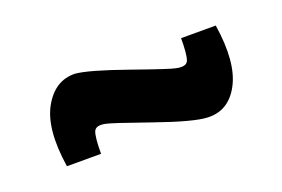

<svg xmlns="http://www.w3.org/2000/svg" viewBox="-39 -454 489 333"><g transform="rotate(-20 205.5 -288.0)"><path d="M111 -363Q135 -361 203 -337Q271 -313 279 -312Q297 -308 301 -317.5Q305 -327 305 -358H369Q380 -287 360 -249Q340 -211 301 -213Q276 -214 209 -237.5Q142 -261 132 -263Q114 -267 110 -257.5Q106 -248 106 -217H43Q32 -289 53 -326.5Q74 -364 111 -363Z"/></g></svg>

Font: exo2condensed_b
Style: Bold
Weight: 700
Width: 3
Designer: Natanael Gama
Version: Version 1.001;PS 001.001;hotconv 1.0.70;makeotf.lib2.5.58329